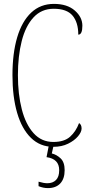

<svg xmlns="http://www.w3.org/2000/svg" viewBox="-20 -744 467 986"><path d="M254 10Q186 10 139 -36Q92 -82 68 -164.5Q44 -247 44 -358Q44 -471 68.5 -553Q93 -635 140.5 -679.5Q188 -724 257 -724Q325 -724 364 -690Q403 -656 403 -612Q403 -566 382 -566Q382 -629 352.5 -664Q323 -699 256 -699Q193 -699 152 -654.5Q111 -610 91.5 -533Q72 -456 72 -358Q72 -260 92 -182.5Q112 -105 152.5 -60Q193 -15 254 -15Q310 -15 340 -42Q370 -69 386 -112Q399 -104 399 -84Q399 -66 380.5 -44Q362 -22 329.5 -6Q297 10 254 10ZM226 222Q202 222 178 212V189Q205 197 223 197Q251 197 267.5 180.5Q284 164 284 130Q284 72 219 63L233 -9H258L246 44Q271 50 291.5 69.5Q312 89 312 130Q312 174 289.5 198Q267 222 226 222Z"/></svg>

Font: Noto Serif Tamil ExtraCondensed Thin
Style: Regular
Weight: 100
Width: 2
Designer: Indian Type Foundry, Tom Grace, and the Monotype Design Team
Foundry: Monotype Imaging Inc.
Version: Version 2.004; ttfautohint (v1.8.4.7-5d5b)